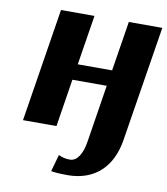

<svg xmlns="http://www.w3.org/2000/svg" viewBox="-83 -598 768 881"><g transform="rotate(10 301.0 -157.5)"><path d="M46 0H202L237 -222H397L355 44C346 103 323 141 289 141C266 141 251 136 236 129L214 208C238 212 260 213 291 213C418 213 496 136 516 10L602 -528H446L409 -296H249L286 -528H130Z"/></g></svg>

Font: Aerodynamic
Style: BdObl
Weight: 500
Designer: Google
Version: Version 2.000980; 2014